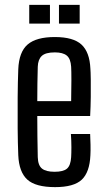

<svg xmlns="http://www.w3.org/2000/svg" viewBox="-20 -760 435 788"><path d="M271 -210H350Q351 -193 351.5 -166Q352 -139 351 -123Q348 -53 315.5 -22.5Q283 8 206 8Q126 8 92 -23Q58 -54 55 -123Q53 -171 52.5 -233.5Q52 -296 52.5 -360Q53 -424 55 -476Q58 -547 93.5 -577.5Q129 -608 205 -608Q281 -608 314.5 -577Q348 -546 351 -478Q352 -467 352.5 -435Q353 -403 352.5 -362Q352 -321 350 -284H133Q133 -243 133.5 -200.5Q134 -158 135 -115Q136 -81 152.5 -68Q169 -55 204 -55Q240 -55 255 -68Q270 -81 272 -115Q273 -130 273 -156Q273 -182 271 -210ZM205 -545Q167 -545 151.5 -530.5Q136 -516 135 -486Q134 -451 133.5 -416.5Q133 -382 133 -345H272Q273 -389 273 -430Q273 -471 272 -486Q270 -519 254 -532Q238 -545 205 -545ZM222 -663V-740H307V-663ZM100 -663V-740H185V-663Z"/></svg>

Font: Big Shoulders Text
Style: Regular
Weight: 400
Designer: Patric King
Foundry: XO Type Co
Version: Version 1.000; ttfautohint (v1.8.2)